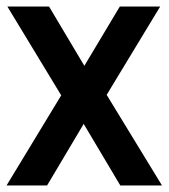

<svg xmlns="http://www.w3.org/2000/svg" viewBox="-25 -565 514 585"><path d="M-5 0 161.5 -274.5 -2.5 -545H124.5L232 -364.5L340 -545H463L300 -276L468.5 0H341.5L230 -187.5L118.5 0Z"/></svg>

Font: Encode Sans Condensed SemiBold
Style: Regular
Weight: 600
Width: 3
Designer: Multiple Designers
Foundry: Impallari Type
Version: Version 3.000; ttfautohint (v1.8.3) -l 8 -r 50 -G 200 -x 14 